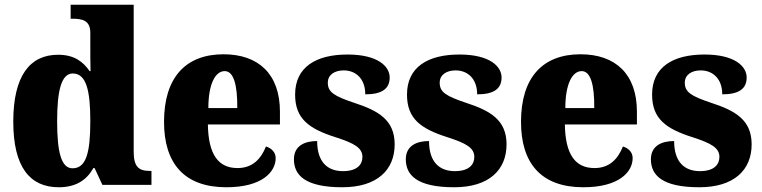

<svg xmlns="http://www.w3.org/2000/svg" viewBox="-20 -780 3214 810"><path d="M228 10C301 10 346 -21 374 -71H379L412 0H619V-59H611C565 -59 544 -77 544 -140V-760H278V-701H286C327 -701 361 -694 361 -642V-593C361 -554 361 -510 362 -480H358C331 -519 294 -549 225 -549C106 -549 36 -460 36 -267C36 -75 106 10 228 10ZM286 -70C239 -70 221 -136 221 -269C221 -398 239 -470 287 -470C344 -470 361 -398 361 -270C361 -137 344 -70 286 -70Z M935 10C1086 10 1143 -55 1143 -113C1143 -138 1125 -155 1102 -162C1081 -110 1046 -71 982 -71C901 -71 859 -128 857 -255H1161V-309C1161 -467 1071 -551 923 -551C764 -551 672 -454 672 -266C672 -91 757 10 935 10ZM981 -324H859C859 -425 888 -480 928 -480C965 -480 982 -424 981 -324Z M1424 10C1571 10 1645 -63 1645 -171C1645 -274 1576 -313 1475 -346C1388 -375 1363 -392 1363 -431C1363 -465 1392 -483 1430 -483C1481 -483 1521 -448 1521 -382C1592 -382 1624 -406 1624 -453C1624 -500 1574 -550 1446 -550C1313 -550 1225 -497 1225 -381C1225 -280 1282 -237 1396 -201C1473 -176 1509 -157 1509 -118C1509 -86 1487 -58 1427 -58C1363 -58 1318 -95 1318 -185C1264 -185 1220 -164 1220 -108C1220 -42 1266 10 1424 10Z M1896 10C2043 10 2117 -63 2117 -171C2117 -274 2048 -313 1947 -346C1860 -375 1835 -392 1835 -431C1835 -465 1864 -483 1902 -483C1953 -483 1993 -448 1993 -382C2064 -382 2096 -406 2096 -453C2096 -500 2046 -550 1918 -550C1785 -550 1697 -497 1697 -381C1697 -280 1754 -237 1868 -201C1945 -176 1981 -157 1981 -118C1981 -86 1959 -58 1899 -58C1835 -58 1790 -95 1790 -185C1736 -185 1692 -164 1692 -108C1692 -42 1738 10 1896 10Z M2441 10C2592 10 2649 -55 2649 -113C2649 -138 2631 -155 2608 -162C2587 -110 2552 -71 2488 -71C2407 -71 2365 -128 2363 -255H2667V-309C2667 -467 2577 -551 2429 -551C2270 -551 2178 -454 2178 -266C2178 -91 2263 10 2441 10ZM2487 -324H2365C2365 -425 2394 -480 2434 -480C2471 -480 2488 -424 2487 -324Z M2930 10C3077 10 3151 -63 3151 -171C3151 -274 3082 -313 2981 -346C2894 -375 2869 -392 2869 -431C2869 -465 2898 -483 2936 -483C2987 -483 3027 -448 3027 -382C3098 -382 3130 -406 3130 -453C3130 -500 3080 -550 2952 -550C2819 -550 2731 -497 2731 -381C2731 -280 2788 -237 2902 -201C2979 -176 3015 -157 3015 -118C3015 -86 2993 -58 2933 -58C2869 -58 2824 -95 2824 -185C2770 -185 2726 -164 2726 -108C2726 -42 2772 10 2930 10Z"/></svg>

Font: Noto Serif Tamil SemiCondensed Black
Style: Regular
Weight: 900
Width: 4
Designer: Indian Type Foundry, Tom Grace, and the Monotype Design Team
Foundry: Monotype Imaging Inc.
Version: Version 2.004